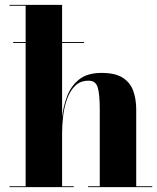

<svg xmlns="http://www.w3.org/2000/svg" viewBox="-20 -770 646 790"><path d="M34 -597H326V-593H34ZM19 -3.5H85.5V-746.5H19V-750H235.5V-287Q240 -331 255.8 -373.2Q271.5 -415.5 305.2 -442.8Q339 -470 398 -470Q453.5 -470 484.5 -450.5Q515.5 -431 528 -396.8Q540.5 -362.5 540.5 -319V-3.5H606.5V0H342.5V-3.5H390.5V-319Q390.5 -382 382.2 -410Q374 -438 344.5 -438Q311 -438 289.8 -417.5Q268.5 -397 256.5 -364.2Q244.5 -331.5 240 -294.2Q235.5 -257 235.5 -223V-3.5H283.5V0H19Z"/></svg>

Font: Bodoni* 48
Style: Bold
Weight: 700
Version: Version 2.2